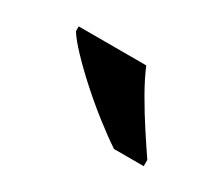

<svg xmlns="http://www.w3.org/2000/svg" viewBox="-47 -860 401 347"><g transform="rotate(30 154.0 -686.0)"><path d="M206 -606Q185 -620 160 -639.5Q135 -659 110.5 -681Q86 -703 67 -723Q48 -743 40 -756V-766H181Q190 -744 205.5 -717Q221 -690 238 -664Q255 -638 268 -619V-606Z"/></g></svg>

Font: Noto Serif Khmer Condensed
Style: Bold
Weight: 700
Width: 3
Designer: Danh Hong and the Monotype Design Team
Foundry: Monotype Imaging Inc.
Version: Version 2.004; ttfautohint (v1.8.4.7-5d5b)